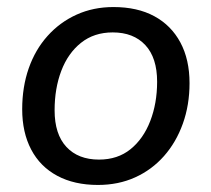

<svg xmlns="http://www.w3.org/2000/svg" viewBox="-20 -516 600 545"><path d="M258 9Q191 9 142.5 -17Q94 -43 68.5 -91.5Q43 -140 43 -206Q43 -269 61.5 -322Q80 -375 115 -414Q150 -453 197.5 -474.5Q245 -496 302 -496Q370 -496 418 -470Q466 -444 492 -395.5Q518 -347 518 -280Q518 -218 499 -165Q480 -112 445.5 -73Q411 -34 363.5 -12.5Q316 9 258 9ZM261 -63Q314 -63 350.5 -92.5Q387 -122 406.5 -172.5Q426 -223 426 -284Q426 -352 392.5 -388Q359 -424 300 -424Q247 -424 210 -394.5Q173 -365 154 -315Q135 -265 135 -203Q135 -135 168.5 -99Q202 -63 261 -63Z"/></svg>

Font: Nunito Medium
Style: Italic
Weight: 500
Designer: Vernon Adams
Foundry: Vernon Adams
Version: Version 3.601